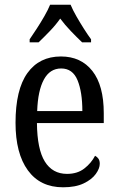

<svg xmlns="http://www.w3.org/2000/svg" viewBox="-20 -786 502 816"><path d="M248 10Q151 10 98.5 -62Q46 -134 46 -264Q46 -405 96.5 -475.5Q147 -546 239 -546Q324 -546 372.5 -484.5Q421 -423 421 -305V-263H137Q138 -152 170.5 -99.5Q203 -47 265 -47Q309 -47 338.5 -70Q368 -93 384 -124Q392 -120 398 -112Q404 -104 404 -90Q404 -70 387 -46.5Q370 -23 335.5 -6.5Q301 10 248 10ZM330 -314Q330 -395 309.5 -445Q289 -495 240 -495Q192 -495 166.5 -448Q141 -401 138 -314ZM106 -619Q119 -638 136 -664Q153 -690 168.5 -717Q184 -744 193 -766H280Q289 -744 304.5 -717Q320 -690 336.5 -664Q353 -638 367 -619V-606H329Q306 -628 281 -654Q256 -680 236 -707Q217 -680 192 -654Q167 -628 144 -606H106Z"/></svg>

Font: Noto Serif Tamil Condensed
Style: Regular
Weight: 400
Width: 3
Designer: Indian Type Foundry, Tom Grace, and the Monotype Design Team
Foundry: Monotype Imaging Inc.
Version: Version 2.004; ttfautohint (v1.8.4.7-5d5b)